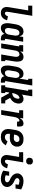

<svg xmlns="http://www.w3.org/2000/svg" viewBox="1851 -2641 798 4540"><g transform="rotate(90 2250.0 -371.0)"><path d="M291 8Q267 8 244 3Q221 -2 202.5 -13.5Q184 -25 171 -43.5Q158 -62 151.5 -84Q145 -106 145.5 -130Q146 -154 150 -178L226 -639H113L114 -735H354L260 -162Q258 -150 257.5 -138Q257 -126 260 -115Q263 -104 271 -96Q279 -88 291 -88Q304 -88 317.5 -94Q331 -100 340.5 -111Q350 -122 355.5 -134.5Q361 -147 364 -160L459 -140Q452 -112 437.5 -84.5Q423 -57 401 -35Q379 -13 349.5 -2.5Q320 8 291 8Z M641 8Q615 8 593 -1.5Q571 -11 557.5 -30.5Q544 -50 537.5 -73.5Q531 -97 529 -121.5Q527 -146 529 -171.5Q531 -197 535 -222L555 -342Q559 -364 565 -386Q571 -408 581 -428.5Q591 -449 605.5 -468Q620 -487 639.5 -501Q659 -515 681 -521.5Q703 -528 725 -528Q747 -528 767.5 -521.5Q788 -515 802.5 -500.5Q817 -486 825.5 -467Q834 -448 838 -427L854 -520H967L899 -111Q898 -107 898.5 -102Q899 -97 902 -94Q905 -91 909 -89.5Q913 -88 918 -88H934V8H902Q880 8 859.5 4Q839 0 822 -11Q805 -22 795 -40Q785 -58 784 -79Q773 -60 757.5 -43.5Q742 -27 723 -15Q704 -3 683 2.5Q662 8 641 8ZM702 -88Q720 -88 737.5 -95Q755 -102 768 -115.5Q781 -129 788 -146Q795 -163 798 -180L817 -300Q820 -315 821.5 -329.5Q823 -344 821.5 -358Q820 -372 816.5 -385.5Q813 -399 805 -410Q797 -421 784 -426.5Q771 -432 757 -432Q739 -432 721.5 -422.5Q704 -413 692.5 -397Q681 -381 675 -363Q669 -345 666 -327L646 -207Q644 -193 642.5 -180Q641 -167 642.5 -154Q644 -141 647.5 -129Q651 -117 658.5 -107Q666 -97 677.5 -92.5Q689 -88 702 -88Z M1007 0 1077 -424H1049V-520H1206L1194 -449Q1205 -466 1219.5 -481.5Q1234 -497 1251 -507.5Q1268 -518 1288 -523Q1308 -528 1327 -528Q1352 -528 1374.5 -518Q1397 -508 1410.5 -489Q1424 -470 1429.5 -446Q1435 -422 1436.5 -397.5Q1438 -373 1436 -348Q1434 -323 1430 -298L1397 -96H1425V0H1268L1320 -313Q1322 -326 1323 -339Q1324 -352 1323 -365Q1322 -378 1319 -390Q1316 -402 1309 -412Q1302 -422 1290 -427Q1278 -432 1265 -432Q1249 -432 1232 -424.5Q1215 -417 1203 -403.5Q1191 -390 1185 -373.5Q1179 -357 1176 -340L1120 0Z M1641 8Q1615 8 1593 -1.5Q1571 -11 1557.5 -30.5Q1544 -50 1537.5 -73.5Q1531 -97 1529 -121.5Q1527 -146 1529 -171.5Q1531 -197 1535 -222L1555 -342Q1559 -364 1565 -386Q1571 -408 1581 -428.5Q1591 -449 1605.5 -468Q1620 -487 1639.5 -501Q1659 -515 1681 -521.5Q1703 -528 1725 -528Q1747 -528 1767.5 -521.5Q1788 -515 1802.5 -500.5Q1817 -486 1825.5 -467Q1834 -448 1838 -427L1873 -639H1844V-735H2002L1899 -111Q1898 -107 1898.5 -102Q1899 -97 1902 -94Q1905 -91 1909 -89.5Q1913 -88 1918 -88H1934V8H1902Q1880 8 1859.5 4Q1839 0 1822 -11Q1805 -22 1795 -40Q1785 -58 1784 -79Q1773 -60 1757.5 -43.5Q1742 -27 1723 -15Q1704 -3 1683 2.5Q1662 8 1641 8ZM1702 -88Q1720 -88 1737.5 -95Q1755 -102 1768 -115.5Q1781 -129 1788 -146Q1795 -163 1798 -180L1817 -300Q1820 -315 1821.5 -329.5Q1823 -344 1821.5 -358Q1820 -372 1816.5 -385.5Q1813 -399 1805 -410Q1797 -421 1784 -426.5Q1771 -432 1757 -432Q1739 -432 1721.5 -422.5Q1704 -413 1692.5 -397Q1681 -381 1675 -363Q1669 -345 1666 -327L1646 -207Q1644 -193 1642.5 -180Q1641 -167 1642.5 -154Q1644 -141 1647.5 -129Q1651 -117 1658.5 -107Q1666 -97 1677.5 -92.5Q1689 -88 1702 -88Z M1997 0 1998 -96H2039L2128 -639H2099V-735H2257L2217 -492Q2241 -510 2269 -519Q2297 -528 2324 -528Q2350 -528 2373 -516.5Q2396 -505 2409.5 -484.5Q2423 -464 2427 -438.5Q2431 -413 2427 -386Q2422 -359 2412 -332.5Q2402 -306 2384.5 -283Q2367 -260 2343.5 -242Q2320 -224 2294 -212L2359 -96H2425V0H2289L2184 -187H2179Q2176 -187 2173 -187.5Q2170 -188 2167 -188L2152 -96H2180V0ZM2182 -262Q2205 -262 2228.5 -270Q2252 -278 2270 -294.5Q2288 -311 2298 -333Q2308 -355 2312 -378Q2314 -386 2314 -394Q2314 -402 2313.5 -410Q2313 -418 2308.5 -425Q2304 -432 2296 -432Q2279 -432 2262 -422Q2245 -412 2233 -397Q2221 -382 2212 -365.5Q2203 -349 2197 -332Q2191 -315 2186.5 -297.5Q2182 -280 2179 -262Z M2582 0 2652 -424H2588V-520H2781L2766 -431Q2776 -450 2789.5 -468Q2803 -486 2821 -500Q2839 -514 2860 -521Q2881 -528 2901 -528Q2918 -528 2933 -521.5Q2948 -515 2956.5 -502Q2965 -489 2968 -473Q2971 -457 2972 -441Q2973 -425 2971.5 -408Q2970 -391 2968 -375H2855Q2856 -384 2856.5 -393Q2857 -402 2855.5 -410.5Q2854 -419 2847.5 -425.5Q2841 -432 2832 -432Q2818 -432 2805.5 -424Q2793 -416 2783.5 -404.5Q2774 -393 2767.5 -379.5Q2761 -366 2757 -352.5Q2753 -339 2749.5 -325.5Q2746 -312 2744 -298L2695 0Z M3221 8Q3190 8 3161 2.5Q3132 -3 3107.5 -17.5Q3083 -32 3065.5 -54.5Q3048 -77 3039.5 -104.5Q3031 -132 3030.5 -162Q3030 -192 3035 -222L3055 -342Q3059 -367 3068 -391.5Q3077 -416 3091 -438.5Q3105 -461 3125.5 -479Q3146 -497 3170 -508.5Q3194 -520 3219 -524Q3244 -528 3269 -528Q3295 -528 3320 -524Q3345 -520 3367 -509.5Q3389 -499 3406.5 -482.5Q3424 -466 3434 -444Q3444 -422 3447 -397Q3450 -372 3446 -346Q3442 -324 3431.5 -303Q3421 -282 3405 -264.5Q3389 -247 3368.5 -235Q3348 -223 3325.5 -216Q3303 -209 3280.5 -206.5Q3258 -204 3236 -204Q3213 -204 3191 -205Q3169 -206 3146 -209V-207Q3142 -185 3143 -163.5Q3144 -142 3153 -124.5Q3162 -107 3180.5 -97.5Q3199 -88 3221 -88Q3236 -88 3251.5 -91.5Q3267 -95 3280.5 -104Q3294 -113 3305 -125Q3316 -137 3324 -151L3417 -108Q3402 -82 3381 -59Q3360 -36 3334 -20.5Q3308 -5 3278.5 1.5Q3249 8 3221 8ZM3251 -298Q3265 -298 3279 -301.5Q3293 -305 3305 -313Q3317 -321 3325.5 -334Q3334 -347 3336 -360Q3339 -375 3335.5 -389.5Q3332 -404 3322.5 -414Q3313 -424 3298.5 -428Q3284 -432 3269 -432Q3250 -432 3231 -424Q3212 -416 3197.5 -400.5Q3183 -385 3176 -365.5Q3169 -346 3166 -327L3162 -305Q3173 -303 3184.5 -302.5Q3196 -302 3207 -301.5Q3218 -301 3229 -299.5Q3240 -298 3251 -298Z M3791 8Q3767 8 3744 3Q3721 -2 3702.5 -13.5Q3684 -25 3671 -43.5Q3658 -62 3651.5 -84Q3645 -106 3645.5 -130Q3646 -154 3650 -178L3691 -424H3578L3579 -520H3819L3760 -162Q3758 -150 3757.5 -138Q3757 -126 3760 -115Q3763 -104 3771 -96Q3779 -88 3791 -88Q3804 -88 3817.5 -94Q3831 -100 3840.5 -111Q3850 -122 3855.5 -134.5Q3861 -147 3864 -160L3959 -140Q3952 -112 3937.5 -84.5Q3923 -57 3901 -35Q3879 -13 3849.5 -2.5Q3820 8 3791 8ZM3790 -590Q3771 -590 3754 -597Q3737 -604 3725.5 -618Q3714 -632 3711.5 -651Q3709 -670 3712 -689Q3714 -703 3721 -715Q3728 -727 3739.5 -735.5Q3751 -744 3764.5 -747Q3778 -750 3791 -750Q3810 -750 3827.5 -743Q3845 -736 3856 -722Q3867 -708 3870 -689Q3873 -670 3869 -651Q3867 -637 3860 -625Q3853 -613 3841.5 -604.5Q3830 -596 3816.5 -593Q3803 -590 3790 -590Z M4212 8Q4158 8 4108 -7Q4058 -22 4014 -47L4038 -189H4137L4123 -107Q4144 -99 4165.5 -93.5Q4187 -88 4210 -88Q4222 -88 4234.5 -90Q4247 -92 4258.5 -97Q4270 -102 4279 -112Q4288 -122 4290 -134Q4293 -150 4285 -163.5Q4277 -177 4265 -186.5Q4253 -196 4238.5 -202Q4224 -208 4210 -214.5Q4196 -221 4183 -228.5Q4170 -236 4158 -245Q4146 -254 4134.5 -264Q4123 -274 4114 -286Q4105 -298 4098 -311.5Q4091 -325 4086 -339.5Q4081 -354 4080 -370Q4079 -386 4081 -402Q4086 -431 4104.5 -457Q4123 -483 4149 -499Q4175 -515 4204 -521.5Q4233 -528 4262 -528Q4316 -528 4365.5 -512.5Q4415 -497 4459 -473L4437 -339H4338L4350 -412Q4329 -420 4307.5 -426Q4286 -432 4263 -432Q4252 -432 4241 -430Q4230 -428 4219.5 -422.5Q4209 -417 4201.5 -407.5Q4194 -398 4192 -387Q4189 -371 4196.5 -357Q4204 -343 4216.5 -334Q4229 -325 4242.5 -318.5Q4256 -312 4270 -305.5Q4284 -299 4297.5 -291.5Q4311 -284 4323.5 -275Q4336 -266 4346.5 -256Q4357 -246 4366.5 -234Q4376 -222 4383.5 -209Q4391 -196 4395.5 -181Q4400 -166 4401.5 -150Q4403 -134 4400 -118Q4397 -98 4387.5 -79.5Q4378 -61 4363 -45.5Q4348 -30 4329 -20Q4310 -10 4290.5 -3.5Q4271 3 4251 5.5Q4231 8 4212 8Z"/></g></svg>

Font: Iosevka Curly Slab
Style: Bold Italic
Weight: 700
Italic angle: -9°
Monospace: yes
Designer: Belleve Invis
Foundry: Belleve Invis
Version: Version 22.1.2; ttfautohint (v1.8.4)